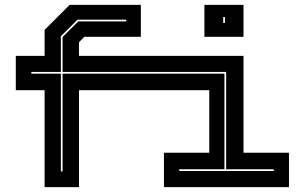

<svg xmlns="http://www.w3.org/2000/svg" viewBox="-20 -770 1239 790"><path d="M163.5 0V-399H45V-540H163.5V-647L266.5 -750H559.5V-618.5H327L305 -596V-540H982V-141.5H1169V0H654.5V-141.5H841V-399H305V0ZM821 -618.5V-750H982V-618.5ZM898.5 -676H905.5V-700H898.5ZM230.5 -64.5H237.5V-467H903.5V-73.5H717.5V-66.5H1106.5V-73.5H910.5V-474H237.5V-618L302 -682H499.5V-689H299L230.5 -621V-474H109V-467H230.5Z"/></svg>

Font: Tourney Expanded ExtraBold
Style: Regular
Weight: 800
Width: 7
Designer: Tyler Finck
Foundry: Etcetera Type Co
Version: Version 1.010; ttfautohint (v1.8.3)